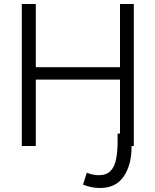

<svg xmlns="http://www.w3.org/2000/svg" viewBox="-20 -730 775 960"><path d="M649 -710V0H580V-332H159V0H89V-710H159V-394H580V-710ZM480 210Q437 210 395 193L414 134Q446 146 473 146Q512 146 532.5 125Q553 104 560.5 65.5Q568 27 568 -24V-62H638V1Q638 95 598.5 152.5Q559 210 480 210Z"/></svg>

Font: Raleway
Style: Regular
Weight: 400
Designer: Matt McInerney, Pablo Impallari, Rodrigo Fuenzalida
Foundry: Matt McInerney, Pablo Impallari, Rodrigo Fuenzalida
Version: Version 4.101;RELEASE